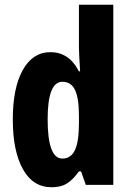

<svg xmlns="http://www.w3.org/2000/svg" viewBox="-20 -780 551 810"><path d="M198 10Q119 10 76.5 -66.5Q34 -143 34 -276Q34 -409 76 -484.5Q118 -560 193 -560Q231 -560 261 -540.5Q291 -521 313 -479H318Q316 -514 314.5 -538.5Q313 -563 313 -578V-760H458V0H342L322 -57H313Q288 -22 262.5 -6Q237 10 198 10ZM243 -111Q279 -111 296 -146.5Q313 -182 313 -261V-292Q313 -366 296.5 -400.5Q280 -435 243 -435Q181 -435 181 -277Q181 -111 243 -111Z"/></svg>

Font: Noto Sans ExtraCondensed ExtraBold
Style: Regular
Weight: 800
Width: 2
Designer: Monotype Design Team
Foundry: Monotype Imaging Inc.
Version: Version 2.013; ttfautohint (v1.8.4.7-5d5b)